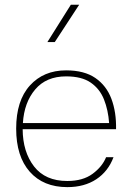

<svg xmlns="http://www.w3.org/2000/svg" viewBox="-20 -785 552 811"><path d="M75.7 -239.3H470.2Q471.7 -311 450.7 -367.2Q429.7 -423.3 382.8 -455.6Q335.9 -487.8 259.3 -487.8Q164.1 -487.8 106.2 -423.8Q48.3 -359.9 48.3 -241.7Q48.3 -124.5 105.7 -59.6Q163.1 5.4 264.2 5.4Q336.4 5.4 386.7 -27.8Q437 -61 459.5 -121.1H428.2Q412.1 -81.1 371.1 -50.8Q330.1 -20.5 264.2 -20.5Q171.4 -20.5 123.8 -82Q76.2 -143.6 75.7 -239.3ZM76.7 -265.1Q82 -352.1 128.7 -407.2Q175.3 -462.4 259.3 -462.4Q325.2 -462.4 363.3 -436Q401.4 -409.7 419.2 -365Q437 -320.3 440.9 -265.1ZM279.3 -765.1 180.2 -607.4H211.4L314.5 -765.1Z"/></svg>

Font: Estedad VF
Style: Regular
Weight: 100
Designer: Amin Abedi
Version: Version 7.3